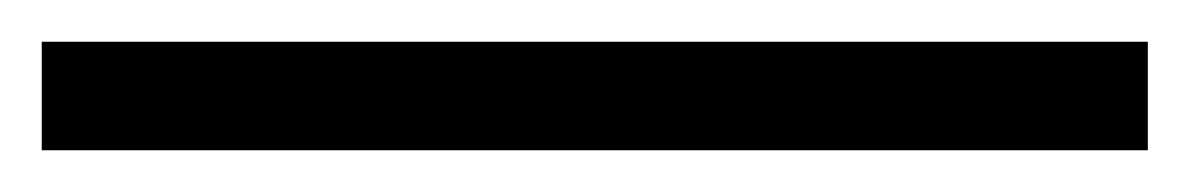

<svg xmlns="http://www.w3.org/2000/svg" viewBox="-20 62 570 92"><path d="M0 134H530V82H0Z"/></svg>

Font: Noto Sans Mono Condensed Light
Style: Regular
Weight: 300
Width: 3
Designer: Monotype Design Team
Foundry: Monotype Imaging Inc.
Version: Version 2.014